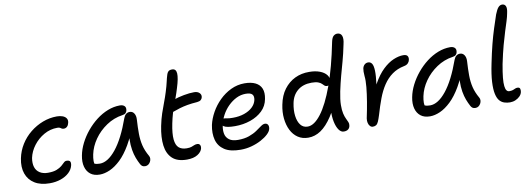

<svg xmlns="http://www.w3.org/2000/svg" viewBox="-59 -1131 4192 1515"><g transform="rotate(-10 2036.5 -373.5)"><path d="M242 9Q168 9 120.5 -20.5Q73 -50 54.5 -102.5Q36 -155 50 -224Q62 -283 93.5 -333.5Q125 -384 171.5 -421.5Q218 -459 273 -480Q328 -501 386 -501Q412 -501 432 -493.5Q452 -486 461.5 -471.5Q471 -457 466 -436Q462 -417 451 -406.5Q440 -396 425 -396Q414 -396 408 -400Q402 -404 395.5 -408Q389 -412 374 -412Q317 -412 267 -383.5Q217 -355 182.5 -309.5Q148 -264 137 -212Q130 -170 139.5 -139.5Q149 -109 175.5 -92Q202 -75 241 -75Q285 -75 311 -85.5Q337 -96 352.5 -109Q368 -122 378 -132.5Q388 -143 401 -143Q420 -143 427.5 -134Q435 -125 431 -103Q424 -70 397 -44.5Q370 -19 329.5 -5Q289 9 242 9Z M642 10Q596 10 567.5 -12Q539 -34 528.5 -73Q518 -112 528 -163Q537 -211 561.5 -259.5Q586 -308 622 -351.5Q658 -395 701.5 -428.5Q745 -462 793.5 -481Q842 -500 891 -500Q914 -500 927 -488Q940 -476 935 -452Q933 -440 924 -431.5Q915 -423 898 -421Q828 -411 768.5 -371Q709 -331 669.5 -274.5Q630 -218 617 -156Q611 -127 611 -103.5Q611 -80 621 -43L583 -112Q601 -89 615.5 -82Q630 -75 657 -75Q721 -75 787 -157Q853 -239 909 -396Q916 -415 928.5 -425.5Q941 -436 958 -436Q981 -436 993.5 -416.5Q1006 -397 1004 -367Q1000 -304 1000.5 -253.5Q1001 -203 1011.5 -159Q1022 -115 1049 -68Q1055 -58 1054.5 -45Q1054 -32 1047.5 -20Q1041 -8 1030.5 -0.5Q1020 7 1006 7Q991 7 982.5 1Q974 -5 968 -16Q954 -42 943 -71Q932 -100 925.5 -137.5Q919 -175 920 -226Q921 -277 930 -347L966 -348Q933 -248 893 -179.5Q853 -111 809.5 -69.5Q766 -28 723 -9Q680 10 642 10Z M1340 13Q1263 13 1223 -24.5Q1183 -62 1174.5 -128.5Q1166 -195 1184 -284Q1195 -338 1209.5 -381Q1224 -424 1239 -463Q1254 -502 1266 -541Q1281 -589 1287.5 -619Q1294 -649 1302 -674Q1306 -689 1315.5 -698.5Q1325 -708 1346 -708Q1378 -708 1380.5 -670.5Q1383 -633 1359 -557Q1347 -517 1335.5 -486Q1324 -455 1313 -425.5Q1302 -396 1292.5 -363.5Q1283 -331 1274 -288Q1258 -209 1262.5 -162Q1267 -115 1290 -95Q1313 -75 1353 -75Q1378 -75 1391.5 -80Q1405 -85 1415.5 -89.5Q1426 -94 1439 -94Q1454 -94 1460.5 -83Q1467 -72 1464 -57Q1458 -28 1425.5 -7.5Q1393 13 1340 13ZM1292 -375Q1264 -363 1251.5 -373Q1239 -383 1243 -402Q1247 -423 1260.5 -439Q1274 -455 1318 -470Q1357 -484 1403.5 -492.5Q1450 -501 1486 -501Q1513 -501 1528 -486.5Q1543 -472 1539 -452Q1536 -438 1526 -430Q1516 -422 1496 -420Q1452 -417 1418 -411Q1384 -405 1354 -396Q1324 -387 1292 -375Z M1770 10Q1687 10 1641 -20.5Q1595 -51 1581 -103.5Q1567 -156 1580 -222Q1591 -271 1618.5 -320.5Q1646 -370 1687.5 -411Q1729 -452 1780.5 -476.5Q1832 -501 1889 -501Q1942 -501 1976.5 -484Q2011 -467 2024.5 -434Q2038 -401 2028 -351Q2018 -296 1979 -258.5Q1940 -221 1882.5 -201Q1825 -181 1759 -181Q1691 -181 1668.5 -197Q1646 -213 1650 -233Q1652 -245 1659 -250.5Q1666 -256 1681 -256Q1692 -256 1707.5 -252.5Q1723 -249 1754 -249Q1804 -249 1844.5 -263Q1885 -277 1911 -301.5Q1937 -326 1944 -358Q1950 -388 1936.5 -403Q1923 -418 1884 -418Q1845 -418 1809.5 -400.5Q1774 -383 1743.5 -353Q1713 -323 1692 -284Q1671 -245 1663 -202Q1656 -166 1662 -136.5Q1668 -107 1692.5 -88.5Q1717 -70 1763 -70Q1815 -70 1852.5 -83.5Q1890 -97 1916 -115Q1942 -133 1960 -146Q1978 -159 1992 -159Q2009 -159 2016.5 -146.5Q2024 -134 2020 -114Q2016 -94 1993.5 -72.5Q1971 -51 1935.5 -32Q1900 -13 1857.5 -1.5Q1815 10 1770 10Z M2313 9Q2265 9 2230 -14.5Q2195 -38 2174.5 -79Q2154 -120 2148.5 -172.5Q2143 -225 2155 -283Q2169 -355 2205.5 -403.5Q2242 -452 2294 -477Q2346 -502 2409 -501Q2456 -501 2492 -487.5Q2528 -474 2546.5 -450Q2565 -426 2558 -395Q2556 -382 2547.5 -374.5Q2539 -367 2529 -367Q2516 -367 2508.5 -374Q2501 -381 2491.5 -390.5Q2482 -400 2463.5 -407Q2445 -414 2411 -414Q2343 -414 2299.5 -378Q2256 -342 2244 -279Q2233 -224 2239 -178Q2245 -132 2266 -105Q2287 -78 2323 -78Q2375 -78 2430.5 -150.5Q2486 -223 2537 -363Q2588 -503 2628 -704Q2635 -737 2648.5 -748.5Q2662 -760 2678 -760Q2705 -760 2714.5 -736.5Q2724 -713 2713 -668Q2698 -594 2682 -537Q2666 -480 2651.5 -426.5Q2637 -373 2623 -307Q2610 -243 2609.5 -200.5Q2609 -158 2615.5 -131Q2622 -104 2630.5 -87Q2639 -70 2644.5 -56.5Q2650 -43 2647 -28Q2646 -18 2640 -9Q2634 0 2623.5 5Q2613 10 2597 10Q2574 10 2557 -14Q2540 -38 2531 -80Q2522 -122 2524.5 -175.5Q2527 -229 2541 -288L2591 -297Q2550 -190 2505.5 -122.5Q2461 -55 2413.5 -23Q2366 9 2313 9Z M2829 12Q2816 12 2806.5 2Q2797 -8 2793 -24.5Q2789 -41 2792 -61Q2806 -126 2816.5 -189Q2827 -252 2832 -305Q2837 -358 2833 -392Q2831 -415 2831.5 -428Q2832 -441 2834 -454Q2838 -472 2850 -483Q2862 -494 2879 -494Q2898 -494 2909 -477.5Q2920 -461 2921.5 -420.5Q2923 -380 2913.5 -308.5Q2904 -237 2880 -128L2853 -154Q2880 -251 2917.5 -318Q2955 -385 2997.5 -425.5Q3040 -466 3082.5 -484Q3125 -502 3161 -502Q3188 -502 3196 -488.5Q3204 -475 3199 -456Q3197 -444 3186 -432Q3175 -420 3153 -416Q3098 -405 3057 -375.5Q3016 -346 2986 -301Q2956 -256 2934 -197.5Q2912 -139 2892 -70Q2882 -38 2874 -20Q2866 -2 2855.5 5Q2845 12 2829 12Z M3288 10Q3242 10 3213.5 -12Q3185 -34 3174.5 -73Q3164 -112 3174 -163Q3183 -211 3207.5 -259.5Q3232 -308 3268 -351.5Q3304 -395 3347.5 -428.5Q3391 -462 3439.5 -481Q3488 -500 3537 -500Q3560 -500 3573 -488Q3586 -476 3581 -452Q3579 -440 3570 -431.5Q3561 -423 3544 -421Q3474 -411 3414.5 -371Q3355 -331 3315.5 -274.5Q3276 -218 3263 -156Q3257 -127 3257 -103.5Q3257 -80 3267 -43L3229 -112Q3247 -89 3261.5 -82Q3276 -75 3303 -75Q3367 -75 3433 -157Q3499 -239 3555 -396Q3562 -415 3574.5 -425.5Q3587 -436 3604 -436Q3627 -436 3639.5 -416.5Q3652 -397 3650 -367Q3646 -304 3646.5 -253.5Q3647 -203 3657.5 -159Q3668 -115 3695 -68Q3701 -58 3700.5 -45Q3700 -32 3693.5 -20Q3687 -8 3676.5 -0.5Q3666 7 3652 7Q3637 7 3628.5 1Q3620 -5 3614 -16Q3600 -42 3589 -71Q3578 -100 3571.5 -137.5Q3565 -175 3566 -226Q3567 -277 3576 -347L3612 -348Q3579 -248 3539 -179.5Q3499 -111 3455.5 -69.5Q3412 -28 3369 -9Q3326 10 3288 10Z M3928 11Q3905 11 3883 4Q3861 -3 3845 -21.5Q3829 -40 3821 -76.5Q3813 -113 3816 -171.5Q3819 -230 3837 -317Q3854 -401 3870.5 -465.5Q3887 -530 3904.5 -584.5Q3922 -639 3940 -692Q3955 -730 3968.5 -745Q3982 -760 3999 -760Q4019 -760 4027.5 -742.5Q4036 -725 4027 -686Q4022 -658 4011.5 -625Q4001 -592 3987 -548Q3973 -504 3956.5 -443.5Q3940 -383 3922 -297Q3910 -232 3906 -190Q3902 -148 3905 -123Q3908 -98 3916.5 -87.5Q3925 -77 3937 -77Q3956 -77 3967 -81Q3978 -85 3986 -89Q3994 -93 4004 -93Q4021 -93 4025 -82Q4029 -71 4026 -55Q4022 -36 4007.5 -21.5Q3993 -7 3972.5 2Q3952 11 3928 11Z"/></g></svg>

Font: Shantell Sans
Style: Italic
Weight: 400
Italic angle: -11°
Designer: Stephen Nixon, Anya Danilova, Shantell Martin
Foundry: Arrow Type
Version: Version 1.011;[c5ecc13dd]